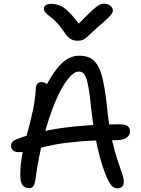

<svg xmlns="http://www.w3.org/2000/svg" viewBox="-20 -1012 766 1041"><path d="M618 9Q596 9 581.5 -9.5Q567 -28 550 -72Q535 -109 521 -162Q507 -215 496 -274Q485 -333 479 -386Q472 -451 466 -497Q460 -543 453 -570.5Q446 -598 435.5 -611Q425 -624 407 -624Q380 -624 346.5 -581.5Q313 -539 280 -461Q247 -383 218 -274Q189 -165 171 -31Q168 -12 160.5 -2Q153 8 138 8Q115 8 102.5 -7.5Q90 -23 90 -63Q90 -121 101.5 -178.5Q113 -236 129 -294Q145 -352 158 -411.5Q171 -471 174 -531Q175 -548 182 -557.5Q189 -567 204 -567Q218 -567 231 -559Q244 -551 255 -534L218 -524Q264 -617 309.5 -663.5Q355 -710 409 -710Q467 -710 496 -676Q525 -642 539.5 -571.5Q554 -501 565 -389Q575 -306 589 -246Q603 -186 617 -144Q631 -102 641 -74Q651 -46 651 -25Q651 -9 642.5 0Q634 9 618 9ZM83 -187Q61 -187 50.5 -196.5Q40 -206 40 -222Q40 -235 48 -243.5Q56 -252 75 -259Q183 -300 323 -319Q463 -338 625 -338Q660 -338 672.5 -328Q685 -318 685 -299Q685 -279 666 -265.5Q647 -252 610 -252Q495 -252 417 -245.5Q339 -239 286.5 -229.5Q234 -220 199 -210Q164 -200 137.5 -193.5Q111 -187 83 -187ZM546 -992Q559 -992 569.5 -986.5Q580 -981 586 -973Q592 -965 592 -955Q592 -948 587 -939.5Q582 -931 565 -914Q548 -897 510 -865Q480 -838 463.5 -822Q447 -806 434.5 -798.5Q422 -791 401 -791Q378 -791 361.5 -801.5Q345 -812 326 -841Q303 -875 283.5 -894Q264 -913 249 -924Q234 -935 226 -944Q218 -953 218 -966Q218 -977 229 -984Q240 -991 258 -991Q282 -991 304.5 -982Q327 -973 354 -946.5Q381 -920 419 -867H391Q434 -912 460.5 -937.5Q487 -963 502.5 -975Q518 -987 528 -989.5Q538 -992 546 -992Z"/></svg>

Font: Shantell Sans
Style: Regular
Weight: 400
Designer: Stephen Nixon, Anya Danilova, Shantell Martin
Foundry: Arrow Type
Version: Version 1.008;[ac192a2d6]